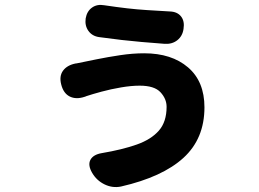

<svg xmlns="http://www.w3.org/2000/svg" viewBox="-20 -678 1040 771"><path d="M649 -249Q649 -281 624.5 -307.5Q600 -334 541 -334Q507 -334 466 -327Q425 -320 388 -310Q351 -300 327 -292Q327 -292 323.5 -290.5Q320 -289 319 -289Q285 -278 260 -290.5Q235 -303 226 -338Q217 -372 233 -394Q249 -416 283 -423Q285 -423 287.5 -423.5Q290 -424 295 -425Q324 -431 368.5 -440Q413 -449 463 -456.5Q513 -464 559 -464Q669 -464 735 -407.5Q801 -351 801 -247Q801 -121 716.5 -44Q632 33 466 71Q432 78 400 62.5Q368 47 350 16Q332 -15 343 -36Q354 -57 388 -63Q471 -77 529 -97.5Q587 -118 618 -153.5Q649 -189 649 -249ZM324 -604Q329 -633 349.5 -647.5Q370 -662 398 -657Q452 -649 491.5 -644.5Q531 -640 570.5 -637.5Q610 -635 662 -632Q692 -631 707 -612Q722 -593 717 -562Q713 -533 692 -516.5Q671 -500 641 -502Q588 -506 548 -509.5Q508 -513 468.5 -517.5Q429 -522 378 -529Q350 -533 335 -554Q320 -575 324 -604Z"/></svg>

Font: Chiron GoRound TC H
Style: Regular
Weight: 900
Designer: Ryoko NISHIZUKA 西塚涼子 (kana, bopomofo & ideographs); Paul D. Hunt (Latin, Greek & Cyrillic); Sandoll Communications 산돌커뮤니
Foundry: Adobe
Version: Version 1.000;hotconv 1.1.1;makeotfexe 2.6.0